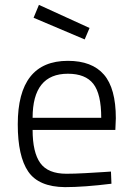

<svg xmlns="http://www.w3.org/2000/svg" viewBox="-20 -759 544 789"><path d="M253 -45Q285 -45 331 -47.5Q377 -50 406 -52L436 -54L438 -4Q325 10 247 10Q139 9 96 -54Q53 -117 53 -248Q53 -509 259 -509Q358 -509 407 -452.5Q456 -396 456 -273L454 -225H114Q114 -133 145.5 -89Q177 -45 253 -45ZM114 -275H396Q396 -373 363.5 -414.5Q331 -456 259 -456Q114 -456 114 -275ZM140 -739 348 -644 328 -597 118 -686Z"/></svg>

Font: TitilliumText22L Lt
Style: Thin
Weight: 300
Designer: Campivisivi
Foundry: Campivisivi
Version: 1.000